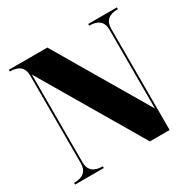

<svg xmlns="http://www.w3.org/2000/svg" viewBox="-149 -813 962 962"><g transform="rotate(-30 332.0 -332.0)"><path d="M566.4 -113.3Q566.4 -113.3 566.4 0H452.1L107.4 -585.9V-78.1Q107.4 -9.8 185.5 -9.8V0H19.5V-9.8Q97.7 -9.8 97.7 -78.1V-585.9Q97.7 -654.3 19.5 -654.3V-664.1H242.2L556.6 -129.9V-585.9Q556.6 -654.3 478.5 -654.3V-664.1H644.5V-654.3Q566.4 -654.3 566.4 -585.9Z"/></g></svg>

Font: spinwerad
Style: Bold
Weight: 700
Width: 7
Version: Version 0.3